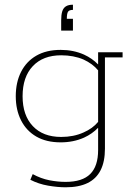

<svg xmlns="http://www.w3.org/2000/svg" viewBox="-20 -615 570 816"><path d="M259 181Q225 181 184.5 174Q144 167 109 149L119 125Q154 144 189.5 151Q225 158 259 158Q330 158 363.5 124.5Q397 91 397 23V-72Q372 -46 337 -30Q292 -10 238 -10Q177 -10 134.5 -34.5Q92 -59 69.5 -103.5Q47 -148 47 -206Q47 -265 69.5 -309.5Q92 -354 134.5 -378.5Q177 -403 238 -403Q292 -403 337 -383Q372 -367 397 -341V-393H501V-371H426V17Q426 72 407.5 108.5Q389 145 352 163Q315 181 259 181ZM240 -33Q293 -33 335 -52Q374 -69 397 -97V-316Q374 -344 335 -362Q293 -380 240 -380Q163 -380 119.5 -334Q76 -288 76 -206Q76 -125 119.5 -79Q163 -33 240 -33ZM290 -595V-573Q274 -573 269 -565Q264 -557 264 -535H290V-485H240V-529Q240 -552 244.5 -566.5Q249 -581 260 -588Q271 -595 290 -595Z"/></svg>

Font: Rokkitt SemiBold Thin
Style: Regular
Weight: 250
Version: Version 3.103